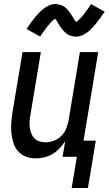

<svg xmlns="http://www.w3.org/2000/svg" viewBox="-20 -779 540 954"><path d="M180 -597 112 -635Q124 -653 134.5 -667.5Q145 -682 155 -694Q165 -706 174.5 -716Q184 -726 197 -736Q210 -746 225 -752.5Q240 -759 255 -759Q260 -759 265 -758Q270 -757 274.5 -756Q279 -755 283 -753.5Q287 -752 291.5 -750Q296 -748 299.5 -745.5Q303 -743 306.5 -740Q310 -737 313 -734Q316 -731 319 -727Q322 -723 324.5 -719.5Q327 -716 329.5 -712.5Q332 -709 334.5 -705.5Q337 -702 339 -698.5Q341 -695 344 -690Q347 -685 349.5 -681.5Q352 -678 353.5 -675.5Q355 -673 359 -670Q362 -672 364.5 -674Q367 -676 370.5 -679.5Q374 -683 376 -685Q378 -687 380 -689Q382 -691 384 -693.5Q386 -696 388.5 -698.5Q391 -701 393.5 -704Q396 -707 398.5 -710.5Q401 -714 403.5 -717.5Q406 -721 408.5 -724.5Q411 -728 414.5 -732Q418 -736 420.5 -740.5Q423 -745 426.5 -749.5Q430 -754 432 -759L500 -721Q488 -703 477.5 -688.5Q467 -674 457 -662Q447 -650 437.5 -639.5Q428 -629 415 -619Q402 -609 387 -603Q372 -597 357 -597Q351 -597 345.5 -598Q340 -599 335 -600.5Q330 -602 325 -604Q320 -606 315.5 -608.5Q311 -611 307.5 -614.5Q304 -618 300.5 -621Q297 -624 293.5 -628.5Q290 -633 286.5 -637Q283 -641 280.5 -645Q278 -649 275.5 -653Q273 -657 270 -662Q267 -667 264 -672Q261 -677 259 -680Q257 -683 253 -686Q250 -684 247.5 -682Q245 -680 241.5 -676.5Q238 -673 235.5 -671Q233 -669 231.5 -667Q230 -665 228 -662.5Q226 -660 223.5 -657Q221 -654 218.5 -651.5Q216 -649 213.5 -645.5Q211 -642 208.5 -638.5Q206 -635 203.5 -631.5Q201 -628 197.5 -623.5Q194 -619 191.5 -615Q189 -611 185.5 -606.5Q182 -602 180 -597ZM336 155 362 0H291L304 -78Q292 -59 276 -42Q260 -25 240.5 -13.5Q221 -2 199.5 3Q178 8 157 8Q131 8 108 -1Q85 -10 69.5 -28Q54 -46 46.5 -69.5Q39 -93 36.5 -118Q34 -143 36 -169Q38 -195 42 -221L92 -520H183L131 -207Q128 -192 127 -176Q126 -160 128 -145Q130 -130 135.5 -116Q141 -102 151 -91.5Q161 -81 176 -76.5Q191 -72 207 -72Q227 -72 248 -80Q269 -88 285 -104Q301 -120 309 -140.5Q317 -161 321 -182L377 -520H468L395 -80H456L417 155Z"/></svg>

Font: Iosevka SS18 Medium
Style: Italic
Weight: 500
Italic angle: -9°
Monospace: yes
Designer: Belleve Invis
Foundry: Belleve Invis
Version: Version 25.1.1; ttfautohint (v1.8.4)